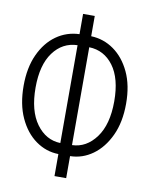

<svg xmlns="http://www.w3.org/2000/svg" viewBox="-83 -786 667 858"><g transform="rotate(10 250.0 -357.0)"><path d="M224 11V-89Q168 -90 121 -123.5Q74 -157 46 -218Q18 -279 18 -363Q18 -445 45.5 -505Q73 -565 119.5 -598Q166 -631 224 -633V-725H277V-633Q334 -631 380.5 -598Q427 -565 455 -505.5Q483 -446 483 -363Q483 -279 454.5 -218Q426 -157 379.5 -123.5Q333 -90 277 -89V11ZM224 -139V-583Q156 -581 114 -524Q72 -467 72 -364Q72 -259 115 -200Q158 -141 224 -139ZM277 -139Q342 -141 385.5 -200Q429 -259 429 -364Q429 -468 387 -524.5Q345 -581 277 -583Z"/></g></svg>

Font: Noto Sans Mono ExtraCondensed Light
Style: Regular
Weight: 300
Width: 2
Designer: Monotype Design Team
Foundry: Monotype Imaging Inc.
Version: Version 2.014; ttfautohint (v1.8.4.7-5d5b)